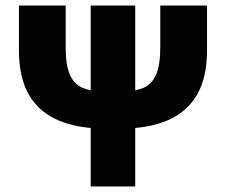

<svg xmlns="http://www.w3.org/2000/svg" viewBox="-20 -670 812 690"><path d="M356 -208Q261 -208 192 -236.5Q123 -265 85.5 -327Q48 -389 48 -490V-650H216V-500Q216 -436 231 -402Q246 -368 275 -355Q304 -342 346 -342H426Q468 -342 497 -355Q526 -368 541 -402Q556 -436 556 -500V-650H724V-490Q724 -389 686.5 -327Q649 -265 580 -236.5Q511 -208 416 -208ZM306 0V-650H466V0Z"/></svg>

Font: Source Sans 3 Black
Style: Regular
Weight: 900
Designer: Paul D. Hunt
Foundry: Adobe
Version: Version 3.046;hotconv 1.0.118;makeotfexe 2.5.65603